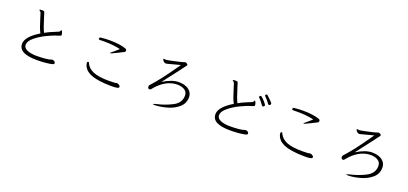

<svg xmlns="http://www.w3.org/2000/svg" viewBox="29 -1745 5943 2799"><g transform="rotate(20 3000.0 -346.0)"><path d="M794 -50Q794 -42 787.5 -36.5Q781 -31 763 -26Q729 -17 662.5 -11Q596 -5 533 -5Q398 -5 325 -40Q252 -75 250 -153V-156Q250 -214 304 -273.5Q358 -333 450 -387Q427 -431 410.5 -479Q394 -527 371 -600L350 -668Q347 -673 343 -679.5Q339 -686 335 -691Q332 -693 325 -698Q318 -703 318 -703L319 -705Q321 -711 331 -713Q341 -715 361 -715Q381 -714 388 -710.5Q395 -707 399 -693L417 -634Q465 -475 497 -414Q541 -439 577.5 -455Q614 -471 672 -495L696 -505Q706 -509 712.5 -523Q719 -537 721 -538H722Q730 -538 739.5 -514.5Q749 -491 749 -475Q749 -464 742 -459.5Q735 -455 705 -446Q631 -425 536.5 -378.5Q442 -332 373 -274Q304 -216 304 -160V-158Q307 -74 475 -62L508 -61Q569 -61 635.5 -66.5Q702 -72 732 -85L745 -88Q765 -88 779.5 -76.5Q794 -65 794 -50Z M1277 -608V-610Q1278 -623 1283 -627Q1288 -631 1308 -633Q1366 -640 1437 -640Q1511 -640 1575.5 -631.5Q1640 -623 1684 -607Q1709 -600 1709 -578Q1709 -574 1708 -572Q1707 -560 1694 -553Q1655 -532 1601 -506Q1547 -480 1525 -470Q1510 -464 1503 -464Q1500 -464 1500 -464Q1500 -472 1530 -495L1556 -516Q1594 -548 1617 -570Q1508 -596 1366 -596Q1324 -596 1303 -595H1298Q1286 -595 1281.5 -598Q1277 -601 1277 -608ZM1248 -237H1252Q1256 -237 1258.5 -234Q1261 -231 1265 -219Q1297 -150 1380 -115Q1463 -80 1627 -80Q1649 -80 1715 -83Q1721 -83 1730.5 -86Q1740 -89 1744 -89H1746Q1760 -89 1778.5 -78.5Q1797 -68 1799 -55L1800 -50Q1800 -40 1791.5 -33.5Q1783 -27 1755.5 -23.5Q1728 -20 1672 -20Q1582 -20 1492 -33Q1402 -46 1344 -74Q1299 -96 1274 -125.5Q1249 -155 1241 -179.5Q1233 -204 1233 -219Q1233 -236 1248 -237Z M2343 19Q2343 17 2353.5 12Q2364 7 2386 2Q2510 -24 2625.5 -83Q2741 -142 2741 -256Q2741 -313 2695.5 -341.5Q2650 -370 2583 -370Q2552 -370 2519 -364Q2437 -347 2367 -296.5Q2297 -246 2245 -177Q2236 -166 2222 -166Q2214 -166 2204 -172.5Q2194 -179 2194 -201Q2194 -216 2203 -226Q2217 -243 2230 -256Q2281 -313 2339 -387.5Q2397 -462 2533 -656Q2453 -633 2336 -604Q2324 -601 2316 -601Q2303 -601 2290 -610Q2277 -619 2269 -632Q2261 -645 2261 -653Q2261 -657 2262 -657H2263Q2267 -657 2278.5 -655Q2290 -653 2301 -653Q2319 -653 2426 -676.5Q2533 -700 2559 -710Q2572 -716 2579 -716Q2591 -716 2605.5 -706.5Q2620 -697 2620 -688Q2620 -683 2615.5 -676Q2611 -669 2606.5 -664Q2602 -659 2600 -656Q2590 -642 2576.5 -624.5Q2563 -607 2547 -585Q2519 -549 2464.5 -477Q2410 -405 2348 -326Q2484 -412 2593 -412Q2648 -412 2696 -395Q2744 -378 2774 -342Q2804 -306 2804 -253Q2804 -157 2733.5 -96Q2663 -35 2567 -7.5Q2471 20 2388 24H2376Q2343 24 2343 19Z M3794 -50Q3794 -42 3787.5 -36.5Q3781 -31 3763 -26Q3729 -17 3662.5 -11Q3596 -5 3533 -5Q3398 -5 3325 -40Q3252 -75 3250 -153V-156Q3250 -214 3304 -273.5Q3358 -333 3450 -387Q3427 -431 3410.5 -479Q3394 -527 3371 -600L3350 -668Q3347 -673 3343 -679.5Q3339 -686 3335 -691Q3332 -693 3325 -698Q3318 -703 3318 -703L3319 -705Q3321 -711 3331 -713Q3341 -715 3361 -715Q3381 -714 3388 -710.5Q3395 -707 3399 -693L3417 -634Q3465 -475 3497 -414Q3541 -439 3577.5 -455Q3614 -471 3672 -495L3696 -505Q3706 -509 3712.5 -523Q3719 -537 3721 -538H3722Q3730 -538 3739.5 -514.5Q3749 -491 3749 -475Q3749 -464 3742 -459.5Q3735 -455 3705 -446Q3631 -425 3536.5 -378.5Q3442 -332 3373 -274Q3304 -216 3304 -160V-158Q3307 -74 3475 -62L3508 -61Q3569 -61 3635.5 -66.5Q3702 -72 3732 -85L3745 -88Q3765 -88 3779.5 -76.5Q3794 -65 3794 -50ZM3783 -631Q3789 -631 3795 -626Q3820 -607 3852 -570Q3884 -533 3884 -522Q3884 -513 3877 -504Q3867 -497 3860 -497Q3851 -497 3844 -506Q3817 -543 3799.5 -565Q3782 -587 3765 -602Q3762 -605 3762 -610Q3762 -618 3768 -624.5Q3774 -631 3783 -631ZM3858 -680Q3865 -680 3870 -674Q3906 -640 3928.5 -618.5Q3951 -597 3956.5 -589Q3962 -581 3962 -576Q3962 -560 3953.5 -554Q3945 -548 3937 -548Q3928 -548 3923 -555Q3882 -612 3842 -650Q3837 -654 3837 -660Q3837 -668 3843.5 -674Q3850 -680 3858 -680Z M4277 -608V-610Q4278 -623 4283 -627Q4288 -631 4308 -633Q4366 -640 4437 -640Q4511 -640 4575.5 -631.5Q4640 -623 4684 -607Q4709 -600 4709 -578Q4709 -574 4708 -572Q4707 -560 4694 -553Q4655 -532 4601 -506Q4547 -480 4525 -470Q4510 -464 4503 -464Q4500 -464 4500 -464Q4500 -472 4530 -495L4556 -516Q4594 -548 4617 -570Q4508 -596 4366 -596Q4324 -596 4303 -595H4298Q4286 -595 4281.5 -598Q4277 -601 4277 -608ZM4248 -237H4252Q4256 -237 4258.5 -234Q4261 -231 4265 -219Q4297 -150 4380 -115Q4463 -80 4627 -80Q4649 -80 4715 -83Q4721 -83 4730.5 -86Q4740 -89 4744 -89H4746Q4760 -89 4778.5 -78.5Q4797 -68 4799 -55L4800 -50Q4800 -40 4791.5 -33.5Q4783 -27 4755.5 -23.5Q4728 -20 4672 -20Q4582 -20 4492 -33Q4402 -46 4344 -74Q4299 -96 4274 -125.5Q4249 -155 4241 -179.5Q4233 -204 4233 -219Q4233 -236 4248 -237Z M5343 19Q5343 17 5353.5 12Q5364 7 5386 2Q5510 -24 5625.5 -83Q5741 -142 5741 -256Q5741 -313 5695.5 -341.5Q5650 -370 5583 -370Q5552 -370 5519 -364Q5437 -347 5367 -296.5Q5297 -246 5245 -177Q5236 -166 5222 -166Q5214 -166 5204 -172.5Q5194 -179 5194 -201Q5194 -216 5203 -226Q5217 -243 5230 -256Q5281 -313 5339 -387.5Q5397 -462 5533 -656Q5453 -633 5336 -604Q5324 -601 5316 -601Q5303 -601 5290 -610Q5277 -619 5269 -632Q5261 -645 5261 -653Q5261 -657 5262 -657H5263Q5267 -657 5278.5 -655Q5290 -653 5301 -653Q5319 -653 5426 -676.5Q5533 -700 5559 -710Q5572 -716 5579 -716Q5591 -716 5605.5 -706.5Q5620 -697 5620 -688Q5620 -683 5615.5 -676Q5611 -669 5606.5 -664Q5602 -659 5600 -656Q5590 -642 5576.5 -624.5Q5563 -607 5547 -585Q5519 -549 5464.5 -477Q5410 -405 5348 -326Q5484 -412 5593 -412Q5648 -412 5696 -395Q5744 -378 5774 -342Q5804 -306 5804 -253Q5804 -157 5733.5 -96Q5663 -35 5567 -7.5Q5471 20 5388 24H5376Q5343 24 5343 19Z"/></g></svg>

Font: JyunsaiKaai Light
Style: Regular
Weight: 300
Designer: Fontworks Inc.
Version: Version 0.030;April 7, 2024;FontCreator 14.0.0.2901 64-bit